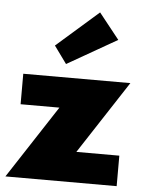

<svg xmlns="http://www.w3.org/2000/svg" viewBox="-56 -719 567 759"><g transform="rotate(5 227.0 -339.0)"><path d="M29 -410.5H454L265 -121H435.5V0H-6L183 -289.5H29ZM194 -463.5 144 -532.5 310.5 -678.5 391.5 -576.5Z"/></g></svg>

Font: League Spartan Thin ExtraBold
Style: Regular
Weight: 800
Version: Version 2.002